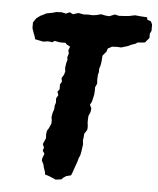

<svg xmlns="http://www.w3.org/2000/svg" viewBox="-51 -727 650 790"><g transform="rotate(5 274.0 -332.0)"><path d="M208 19 192 12 177 6 163 2 162 -8 155 -28 153 -38 145 -54 146 -64 153 -83 145 -95 149 -108 143 -122 149 -136 154 -147 153 -163 155 -178 162 -189 171 -210V-223L169 -236L172 -254L177 -268L178 -284L182 -297L181 -314L189 -328L184 -342L192 -352V-373L199 -385L196 -399L205 -414L209 -428L207 -442L210 -463L214 -476L212 -486L217 -502L214 -516L220 -531L205 -539L200 -545H177L154 -549L146 -543L127 -545L108 -542L74 -549L71 -560L66 -573L59 -593V-617L71 -635L87 -647L98 -652L111 -659L137 -664L151 -668L173 -669L191 -665L206 -672L220 -665L242 -672L264 -668L283 -669L301 -668L316 -670L335 -675L355 -671L370 -670L392 -679L409 -675L430 -676L451 -678L475 -683L495 -681L525 -679L527 -669L542 -664L548 -651V-625L542 -613V-595L525 -575L494 -572L488 -567L468 -560L456 -554L429 -546L414 -547L392 -546L375 -537L371 -524L356 -506L355 -494L354 -481L352 -467L347 -451V-437L344 -426L343 -404L344 -389L337 -374V-361L336 -344L333 -330L329 -313L322 -300L329 -286L327 -270L320 -254L319 -239V-225L321 -210L320 -196L309 -179L308 -165L306 -151L308 -136L306 -121L304 -107L301 -91L295 -77L291 -62L287 -51L282 -37L276 -19L270 -4L250 1L237 10L232 16Z"/></g></svg>

Font: Winky Rough SemiBold
Style: Italic
Weight: 600
Italic angle: -8.97852°
Designer: Simon Atzbach
Foundry: typofactur
Version: Version 1.206; ttfautohint (v1.8.4.7-5d5b)